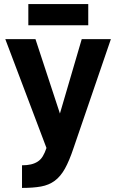

<svg xmlns="http://www.w3.org/2000/svg" viewBox="-20 -722 570 942"><path d="M88 89Q113 89 132 84.5Q151 80 165.5 70.5Q180 61 190 44.5Q200 28 208 4L6 -530H154L274 -165L381 -530H524L341 4Q320 67 298.5 105.5Q277 144 248.5 165Q220 186 181.5 193Q143 200 88 200ZM119 -702H413V-598H119Z"/></svg>

Font: Golos UI VF
Style: Regular
Weight: 400
Designer: A.Korolkova, Vitaly Kuzmin
Foundry: ParaType Ltd
Version: Version 2.000